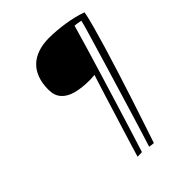

<svg xmlns="http://www.w3.org/2000/svg" viewBox="-232 -778 1070 1070"><g transform="rotate(-45 302.5 -243.0)"><path d="M345.5 170.5Q342 170.5 338 170.2Q334 170 330 169.5Q326 169 321.8 168.2Q317.5 167.5 312.5 166.5Q325 128 342.2 71.8Q359.5 15.5 379.8 -51.2Q400 -118 421.2 -188Q442.5 -258 462.5 -324.8Q482.5 -391.5 499.2 -448Q516 -504.5 527.5 -543.5Q532 -558.5 535.5 -572Q539 -585.5 541.5 -597Q531.5 -599.5 519.2 -601.5Q507 -603.5 495.5 -604.5Q477.5 -540.5 453.5 -460.5Q429.5 -380.5 403.8 -295.8Q378 -211 353.5 -131.5Q329 -52 309 12.5Q289 77 276.5 116.2Q264 155.5 263 159Q259.5 159.5 254.8 159.8Q250 160 245.2 160.2Q240.5 160.5 236 160.5Q231.5 160.5 227.5 160.5Q234.5 136.5 247.5 93.8Q260.5 51 276.8 -1.5Q293 -54 309.8 -108Q326.5 -162 341.2 -209.5Q356 -257 366.5 -290Q377 -323 380 -332Q358.5 -329.5 340 -329.5Q277 -329.5 232.2 -342Q187.5 -354.5 163.8 -382Q140 -409.5 140 -454.5Q140 -503.5 153.5 -541.2Q167 -579 193.5 -604.8Q220 -630.5 258.8 -643.8Q297.5 -657 347.5 -657Q376.5 -657 408.2 -654.2Q440 -651.5 472 -646.5Q504 -641.5 533.5 -634Q563 -626.5 587 -617.5Q584.5 -600.5 578.8 -576.2Q573 -552 564.5 -521.5Q549.5 -466.5 527.8 -394.2Q506 -322 481 -242.8Q456 -163.5 430.8 -86.2Q405.5 -9 383.2 57.8Q361 124.5 345.5 170.5Z"/></g></svg>

Font: Grandstander Thin Thin
Style: Italic
Weight: 250
Italic angle: -15°
Version: Version 1.200